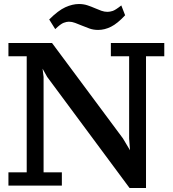

<svg xmlns="http://www.w3.org/2000/svg" viewBox="-20 -919 860 956"><path d="M532 -705H798V-639H707V17H625L215 -536L174 -609H188L197 -536V-61H288V5H22V-61H113V-639H22V-705H239L592 -230L641 -148H629L623 -229V-639H532ZM603 -843Q565 -802 533 -786Q501 -770 469 -770Q445 -770 425.5 -777Q406 -784 388 -791.5Q370 -799 354 -805Q338 -811 323 -811Q312 -811 297 -805.5Q282 -800 255 -774L225 -822Q270 -867 305.5 -883Q341 -899 373 -899Q396 -899 415.5 -892.5Q435 -886 452 -878.5Q469 -871 484.5 -865.5Q500 -860 515 -860Q527 -860 541 -864.5Q555 -869 584 -892Z"/></svg>

Font: PT Serif Caption
Style: Semibold
Weight: 600
Designer: A.Korolkova, O.Umpeleva, V.Yefimov
Foundry: ParaType Ltd
Version: Version 1.00;May 2, 2020;FontCreator 12.0.0.2544 64-bit